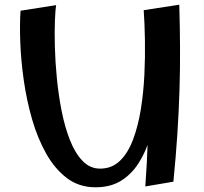

<svg xmlns="http://www.w3.org/2000/svg" viewBox="-20 -787 867 815"><path d="M385.2 8Q315.8 8 264.2 -30.9Q212.8 -69.8 176.1 -134.9Q139.5 -200 116.2 -280.6Q93 -361.2 81 -445.5Q69 -529.8 66.1 -607.1Q63.2 -684.5 67.2 -741.5L218.2 -765.2Q215 -746.2 213.1 -699.2Q211.2 -652.2 212.9 -588.6Q214.5 -525 221.4 -454.6Q228.2 -384.2 241.6 -316.2Q255 -248.2 276.8 -192.8Q298.5 -137.2 330.2 -104.2Q362 -71.2 404.8 -71.2Q455.2 -71.2 489.5 -104.8Q523.8 -138.2 545.1 -195.5Q566.5 -252.8 577.9 -323.6Q589.2 -394.5 592.9 -470Q596.5 -545.5 595.2 -616.8Q594 -688 590 -743.8L658.8 -564.2Q657.8 -515.2 654.9 -454.5Q652 -393.8 643.5 -329.2Q635 -264.8 617.4 -204.6Q599.8 -144.5 569.6 -96.5Q539.5 -48.5 494.6 -20.2Q449.8 8 385.2 8ZM596.8 4.5Q604.5 -100.5 607.2 -191.6Q610 -282.8 608.9 -369.1Q607.8 -455.5 603 -547Q598.2 -638.5 590 -743.8L741 -767Q743.8 -674.2 744.2 -584.8Q744.8 -495.2 741.9 -404.2Q739 -313.2 732.8 -217.4Q726.5 -121.5 716 -15.8Z"/></svg>

Font: Marhey Light
Style: Regular
Weight: 300
Designer: Nur Syamsi & Bustanul Arifin
Foundry: Namelatype
Version: Version 1.000